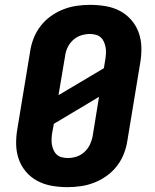

<svg xmlns="http://www.w3.org/2000/svg" viewBox="-20 -763 640 791"><path d="M258 8Q225 8 193.5 2.5Q162 -3 134.5 -17.5Q107 -32 87 -55.5Q67 -79 57 -108Q47 -137 46.5 -169.5Q46 -202 52 -235L104 -550Q108 -578 118.5 -605Q129 -632 147 -655.5Q165 -679 189.5 -696.5Q214 -714 241 -724.5Q268 -735 296 -739Q324 -743 351 -743Q384 -743 416 -737.5Q448 -732 475 -717.5Q502 -703 522 -679.5Q542 -656 552 -627Q562 -598 562.5 -565.5Q563 -533 557 -500L505 -185Q501 -157 490.5 -130Q480 -103 462 -79.5Q444 -56 419.5 -38.5Q395 -21 368 -10.5Q341 0 313 4Q285 8 258 8ZM221 -371 408 -482 414 -519Q416 -532 416.5 -544.5Q417 -557 415 -568.5Q413 -580 408 -591Q403 -602 394.5 -609.5Q386 -617 374 -620Q362 -623 350 -623Q332 -623 313.5 -617Q295 -611 280.5 -597.5Q266 -584 258 -566.5Q250 -549 248 -531ZM260 -112Q278 -112 296 -118Q314 -124 328.5 -137.5Q343 -151 351 -168.5Q359 -186 362 -204L388 -364L202 -253L195 -216Q193 -203 192.5 -190.5Q192 -178 194 -166.5Q196 -155 201 -144Q206 -133 214.5 -125.5Q223 -118 235 -115Q247 -112 260 -112Z"/></svg>

Font: Iosevka SS04 Heavy Extended
Style: Italic
Weight: 900
Width: 7
Italic angle: -9°
Monospace: yes
Designer: Belleve Invis
Foundry: Belleve Invis
Version: Version 19.0.0; ttfautohint (v1.8.4)